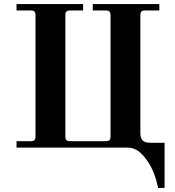

<svg xmlns="http://www.w3.org/2000/svg" viewBox="-20 -732 868 952"><path d="M62 0H613C651 0 681 21 715 72C752 128 764 200 764 200H796V-24H729C694 -24 676 -34 676 -72V-656C676 -674 682 -680 700 -680H770V-712H440V-680H504C522 -680 528 -674 528 -656V-56C528 -38 522 -32 504 -32H328C310 -32 304 -38 304 -56V-656C304 -674 310 -680 328 -680H392V-712H62V-680H132C150 -680 156 -674 156 -656V-56C156 -38 150 -32 132 -32H62Z"/></svg>

Font: Old Standard
Style: Bold
Weight: 700
Designer: Alexey Kryukov <alexios@thessalonica.org.ru>
Version: Version 2.0.2